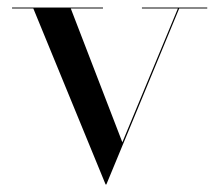

<svg xmlns="http://www.w3.org/2000/svg" viewBox="-20 -480 592 510"><path d="M530.5 -460V-457.5H456L262.5 10H260.5L68.5 -457.5H12V-460H253.5V-457.5H168L305 -102L452.5 -457.5H357V-460Z"/></svg>

Font: Bodoni Moda 72pt
Style: Regular
Weight: 400
Designer: Owen Earl
Foundry: indestructible type
Version: Version 2.005